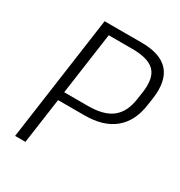

<svg xmlns="http://www.w3.org/2000/svg" viewBox="-166 -817 877 933"><g transform="rotate(30 272.5 -350.0)"><path d="M151 -700H358Q465 -700 510.5 -648.5Q556 -597 542 -494L536 -454Q523 -356 462 -305.5Q401 -255 296 -255H143L150 -303H287Q377 -303 422.5 -340Q468 -377 478 -454L484 -494Q496 -578 460.5 -614.5Q425 -651 335 -651H188L205 -669L111 0H53Z"/></g></svg>

Font: Pathway Extreme 8pt Thin 12pt Thin
Style: Italic
Weight: 250
Italic angle: -8°
Version: Version 1.001;gftools[0.9.26]